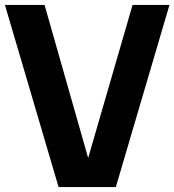

<svg xmlns="http://www.w3.org/2000/svg" viewBox="-22 -760 708 780"><path d="M216 0 -2 -740H159L352 -62.5H320L516.5 -740H666.5L448.5 0Z"/></svg>

Font: Encode Sans SemiCondensed
Style: Bold
Weight: 700
Width: 4
Designer: Multiple Designers
Foundry: Impallari Type
Version: Version 3.002